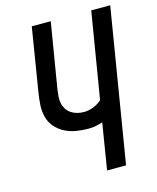

<svg xmlns="http://www.w3.org/2000/svg" viewBox="-111 -812 725 889"><g transform="rotate(-15 251.5 -367.5)"><path d="M291 0 327 -221Q310 -215 292.5 -212Q275 -209 258 -209Q228 -209 199 -214Q170 -219 145 -232Q120 -245 101.5 -266.5Q83 -288 76 -316Q69 -344 71 -374Q73 -404 78 -434L127 -735H218L166 -421Q164 -405 162.5 -388Q161 -371 164.5 -355.5Q168 -340 176.5 -327Q185 -314 198 -305.5Q211 -297 226.5 -293Q242 -289 259 -289Q281 -289 304 -298Q327 -307 344 -323L412 -735H503L382 0Z"/></g></svg>

Font: Iosevka Medium
Style: Italic
Weight: 500
Italic angle: -9°
Monospace: yes
Designer: Belleve Invis
Foundry: Belleve Invis
Version: Version 32.5.0; ttfautohint (v1.8.4)